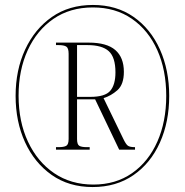

<svg xmlns="http://www.w3.org/2000/svg" viewBox="-20 -745 747 775"><path d="M354 10Q258 10 188.5 -39Q119 -88 81 -171Q43 -254 43 -358Q43 -462 81.5 -545Q120 -628 189.5 -676.5Q259 -725 355 -725Q450 -725 519 -677Q588 -629 625.5 -545.5Q663 -462 663 -358Q663 -253 625.5 -169.5Q588 -86 518.5 -38Q449 10 354 10ZM357 0Q447 0 513 -46Q579 -92 615 -173Q651 -254 651 -358Q651 -462 615 -542.5Q579 -623 512.5 -669Q446 -715 355 -715Q263 -715 196 -669Q129 -623 92 -542.5Q55 -462 55 -359Q55 -254 93 -173Q131 -92 198.5 -46Q266 0 357 0ZM206 -141V-151H216Q238 -151 247.5 -156.5Q257 -162 257 -184V-528Q257 -551 247.5 -557Q238 -563 216 -563H206V-573H338Q411 -573 445.5 -543Q480 -513 480 -455Q480 -404 454 -381Q428 -358 398 -349L478 -184Q488 -163 496 -157Q504 -151 525 -151V-141H461L364 -344H291V-184Q291 -162 300 -156.5Q309 -151 331 -151H342V-141ZM345 -354Q404 -354 425 -378.5Q446 -403 446 -453Q446 -514 419 -538.5Q392 -563 333 -563H291V-354Z"/></svg>

Font: Noto Serif Display Condensed ExtraLight
Style: Regular
Weight: 200
Width: 3
Designer: Monotype Design Team
Foundry: Monotype Imaging Inc.
Version: Version 2.009